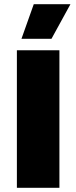

<svg xmlns="http://www.w3.org/2000/svg" viewBox="-20 -901 366 921"><path d="M265 -660V0H61V-660ZM142 -881H318L227 -715H83Z"/></svg>

Font: Work Sans ExtraBold
Style: Regular
Weight: 800
Designer: Wei Huang
Foundry: Wei Huang
Version: Version 2.012; ttfautohint (v1.8.3)